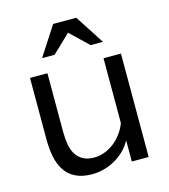

<svg xmlns="http://www.w3.org/2000/svg" viewBox="-112 -836 825 936"><g transform="rotate(-15 300.5 -368.5)"><path d="M440 0V-107Q425 -79 403 -57.5Q381 -36 354.5 -21Q328 -6 298.5 2Q269 10 238 10Q188 10 154.5 -7Q121 -24 101.5 -54Q82 -84 74 -124Q66 -164 66 -209V-522H154V-226Q154 -193 159 -163.5Q164 -134 177 -112.5Q190 -91 212.5 -78.5Q235 -66 269 -66Q296 -66 322 -76Q348 -86 370 -103Q392 -120 409.5 -144Q427 -168 437 -195V-522H525V0ZM243 -747H360L455 -600H393L302 -687L211 -600H148Z"/></g></svg>

Font: Rising Sun
Style: Regular
Weight: 400
Designer: Matt McInerney, Pablo Impallari, Rodrigo Fuenzalida (Raleway font), Stephen Hutchings (Greek), Cristiano Sobral (main ch
Foundry: The Rising Sun Project Authors
Version: Version 4.327; ttfautohint (v1.8.4.7-5d5b-dirty)